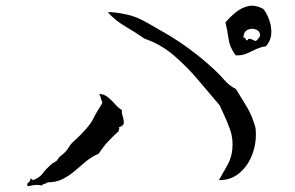

<svg xmlns="http://www.w3.org/2000/svg" viewBox="-20 -708 1040 677"><path d="M881 -257Q886 -210 871 -167.5Q856 -125 825 -98.5Q794 -72 752 -73Q767 -99 781.5 -125Q796 -151 799 -180Q803 -218 791.5 -250.5Q780 -283 764 -316Q762 -321 759.5 -326Q757 -331 755 -336Q717 -381 677.5 -427.5Q638 -474 592.5 -513Q547 -552 489 -572Q456 -595 421 -615.5Q386 -636 360 -665Q370 -666 389 -663.5Q408 -661 428 -656.5Q448 -652 462 -646Q482 -638 507.5 -623Q533 -608 558 -594Q605 -567 649 -534.5Q693 -502 733 -465Q753 -447 770.5 -426.5Q788 -406 812 -394Q832 -362 851 -330Q870 -298 881 -257ZM410 -320Q409 -313 410.5 -306Q412 -299 414 -294Q417 -282 416.5 -273.5Q416 -265 399 -259Q402 -255 399 -250Q397 -248 399 -246Q377 -226 361 -209Q345 -192 328 -166Q304 -156 284 -139.5Q264 -123 244.5 -106Q225 -89 201.5 -77Q178 -65 147 -65Q144 -61 137.5 -60Q131 -59 128 -54Q112 -57 103.5 -56Q95 -55 81 -52Q79 -51 78 -51Q75 -57 76.5 -60Q78 -63 81 -65Q83 -67 85.5 -70Q88 -73 87 -79Q90 -78 92 -76Q94 -74 97 -73Q119 -81 130 -96Q141 -111 160 -128Q165 -133 172 -136Q179 -139 182 -144Q187 -153 194.5 -158.5Q202 -164 210 -172Q218 -180 223.5 -190Q229 -200 237 -207Q251 -219 268 -236.5Q285 -254 297 -270Q305 -281 310.5 -292.5Q316 -304 322 -314Q326 -321 331.5 -329Q337 -337 341 -347Q336 -358 335.5 -362Q335 -366 330 -377Q348 -376 362 -364Q376 -352 387.5 -339Q399 -326 410 -320ZM918 -545Q904 -543 892.5 -538.5Q881 -534 871 -529Q858 -522 844 -517Q830 -512 811 -513Q790 -541 786 -570.5Q782 -600 775 -629Q790 -647 810.5 -664Q831 -681 856 -686.5Q881 -692 909 -676Q922 -659 930 -635.5Q938 -612 936.5 -588.5Q935 -565 918 -545ZM882 -563Q900 -578 896.5 -589.5Q893 -601 879.5 -605Q866 -609 852.5 -602.5Q839 -596 838 -575Q844 -577 846 -571Q848 -565 853 -566Q855 -574 865.5 -570Q876 -566 882 -563Z"/></svg>

Font: Yuji Mai
Style: Regular
Weight: 400
Designer: Kataoka Yuji
Foundry: Kinuta Font Factory
Version: Version 3.002